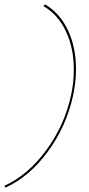

<svg xmlns="http://www.w3.org/2000/svg" viewBox="-28 -731 407 874"><path d="M-8 115Q99 66 182 -46.5Q265 -159 295 -295Q308 -354 308 -414Q308 -512 272 -588.5Q236 -665 170 -703L177 -711Q244 -672 281 -594Q318 -516 318 -416Q318 -358 304 -293Q273 -154 189.5 -40.5Q106 73 -3 123Z"/></svg>

Font: Ysabeau Infant Hairline
Style: Italic
Weight: 100
Italic angle: -12°
Designer: Christian Thalmann (Catharsis Fonts)
Version: Version 0.003